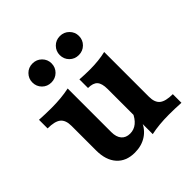

<svg xmlns="http://www.w3.org/2000/svg" viewBox="-172 -758 903 903"><g transform="rotate(-45 279.5 -307.0)"><path d="M98.4 -125V-288.8Q98.4 -327.1 78.2 -343.5Q57.9 -359.8 10.4 -359.8V-417.1Q52.4 -414.6 91.3 -414.6Q158 -414.6 209.9 -425.9V-135.8Q209.9 -103 225.1 -85.4Q240.2 -67.8 268.1 -67.8Q293.8 -67.8 313.9 -84.3Q334 -100.8 347.5 -132.8L346.8 -69.1Q330.2 -30.4 297.4 -9.6Q264.7 11.3 220 11.3Q162.6 11.3 130.5 -24.8Q98.4 -60.9 98.4 -125ZM279.2 -359.8V-417.1Q314.7 -414.6 345.9 -414.6Q406.6 -414.6 452.7 -425.9V-128.2Q452.7 -89.9 472.9 -73.6Q493.2 -57.3 540.7 -57.3V0Q499 -2.4 459.8 -2.4Q393.1 -2.4 341.1 8.9V-291.4Q341.1 -328.4 326.9 -344.1Q312.7 -359.8 279.2 -359.8ZM294.6 -563.2Q294.6 -589.1 312.9 -607.7Q331.3 -626.2 358.2 -626.2Q385.2 -626.2 403.7 -607.7Q422.3 -589.1 422.3 -563.2Q422.3 -536.4 403.7 -518Q385.2 -499.7 358.2 -499.7Q331.3 -499.7 312.9 -518Q294.6 -536.4 294.6 -563.2ZM112.4 -563.2Q112.4 -589.1 130.7 -607.7Q149 -626.2 176 -626.2Q202.9 -626.2 221.5 -607.7Q240 -589.1 240 -563.2Q240 -536.4 221.5 -518Q202.9 -499.7 176 -499.7Q149 -499.7 130.7 -518Q112.4 -536.4 112.4 -563.2Z"/></g></svg>

Font: Playfair Micro SmCond SmLight
Style: Regular
Weight: 360
Width: 4
Designer: Claus Eggers Sørensen
Foundry: Claus Eggers Sørensen
Version: Version 2.100;Glyphs 3.2 (3219)